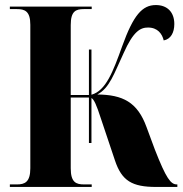

<svg xmlns="http://www.w3.org/2000/svg" viewBox="-20 -740 723 760"><path d="M19 0H343V-10H313C281 -10 260 -18 260 -74V-354H332V-174H342V-352C352 -346 361 -328 380 -269L435 -105C462 -24 503 0 598 0H682V-10H680C656 -10 638 -33 593 -148L560 -237C524 -336 466 -365 365 -366C414 -391 432 -450 469 -529C508 -617 536 -631 566 -631C604 -631 622 -606 628 -580C656 -585 670 -611 670 -645C670 -692 642 -720 597 -720C543 -720 508 -680 464 -558C427 -455 399 -381 342 -365V-544H332V-364H260V-641C260 -696 280 -704 312 -704H343V-714H19V-704H47C78 -704 100 -696 100 -642V-74C100 -19 78 -10 47 -10H19Z"/></svg>

Font: Noto Serif Display Condensed Black
Style: Regular
Weight: 900
Width: 3
Designer: Monotype Design Team
Foundry: Monotype Imaging Inc.
Version: Version 2.009